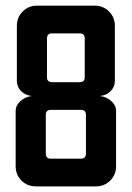

<svg xmlns="http://www.w3.org/2000/svg" viewBox="-20 -663 469 683"><path d="M263.6 -544.3H165Q147.1 -544.3 147.1 -526.4V-388.6Q147.1 -370.7 165 -370.7H263.6Q281.4 -370.7 281.4 -388.6V-526.4Q281.4 -544.3 263.6 -544.3ZM267.9 -272.1H160.7Q142.9 -272.1 142.9 -254.3V-116.4Q142.9 -98.6 160.7 -98.6H267.9Q285.7 -98.6 285.7 -116.4V-254.3Q285.7 -272.1 267.9 -272.1ZM111.4 -642.9H317.1Q347.1 -642.9 367.9 -622.1Q388.6 -601.4 388.6 -571.4V-375Q388.6 -354.3 373.9 -339.3Q359.3 -324.3 335.7 -321.4Q359.3 -318.6 376.1 -303.2Q392.9 -287.9 392.9 -267.9V-71.4Q392.9 -41.4 372.1 -20.7Q351.4 0 321.4 0H107.1Q77.1 0 56.4 -20.7Q35.7 -41.4 35.7 -71.4V-267.9Q35.7 -287.9 52.5 -303.2Q69.3 -318.6 92.9 -321.4Q69.3 -324.3 54.6 -339.3Q40 -354.3 40 -375V-571.4Q40 -601.4 60.7 -622.1Q81.4 -642.9 111.4 -642.9Z"/></svg>

Font: Aire Exterior
Style: Regular
Weight: 400
Width: 4
Designer: Jayvee Enaguas (HarvettFox96)
Version: 20190503.02